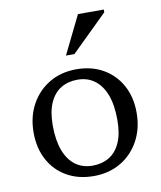

<svg xmlns="http://www.w3.org/2000/svg" viewBox="-79 -744 684 817"><g transform="rotate(-10 263.0 -335.0)"><path d="M263.5 -34.5Q304 -34.5 335 -53Q366 -71.5 383.2 -110Q400.5 -148.5 400.5 -208Q400.5 -273 383.8 -316.8Q367 -360.5 336.2 -383.2Q305.5 -406 262.5 -406Q222 -406 191.2 -387.5Q160.5 -369 143 -330.5Q125.5 -292 125.5 -232Q125.5 -168 142.2 -123.8Q159 -79.5 190 -57Q221 -34.5 263.5 -34.5ZM261 10Q195 10 145 -18.5Q95 -47 67.5 -98.2Q40 -149.5 40 -216Q40 -284.5 69 -337.5Q98 -390.5 148.8 -420.5Q199.5 -450.5 265 -450.5Q331.5 -450.5 381.2 -421.8Q431 -393 458.8 -342.2Q486.5 -291.5 486.5 -224.5Q486.5 -156 457.5 -103Q428.5 -50 377.8 -20Q327 10 261 10ZM232.5 -515.5 313.5 -680.5H425V-668.5L269 -515.5Z"/></g></svg>

Font: Newsreader 16pt 16pt
Style: Regular
Weight: 400
Version: Version 1.003